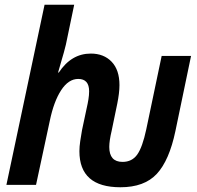

<svg xmlns="http://www.w3.org/2000/svg" viewBox="-20 -780 832 810"><path d="M720 -227 786 -544H662L597 -234Q581 -159 559 -128Q537 -97 497 -97Q441 -97 441 -160Q441 -186 451 -228L475 -344Q479 -364 481.5 -384Q484 -404 484 -421Q484 -485 451 -519.5Q418 -554 363 -554Q281 -554 228 -474H225Q229 -490 239.5 -524.5Q250 -559 258 -592L293 -760H168L7 0H132L190 -270Q207 -352 238 -399.5Q269 -447 310 -447Q356 -447 356 -395Q356 -379 353 -360.5Q350 -342 346 -325L326 -231Q322 -209 318.5 -185Q315 -161 315 -142Q315 10 488 10Q589 10 641.5 -46.5Q694 -103 720 -227Z"/></svg>

Font: Noto Sans UI SemiCondensed
Style: Bold Italic
Weight: 700
Width: 4
Designer: Monotype Design Team
Foundry: Monotype Imaging Inc.
Version: 1.001